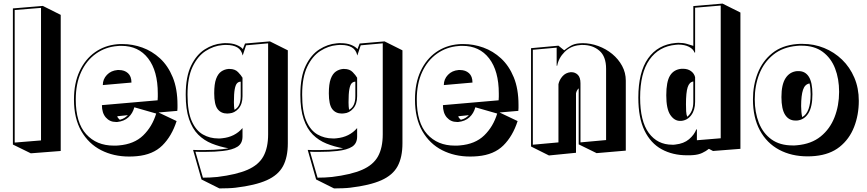

<svg xmlns="http://www.w3.org/2000/svg" viewBox="-20 -810 4838 1072"><path d="M52 -3V-763L219 -777L319 -727V33L152 46ZM62 -754V-14L209 -26V-766Z M966 -134Q939 -50 886.5 2Q834 54 744 62Q733 63 722.5 63.5Q712 64 701 64Q614 64 544.5 28.5Q475 -7 434 -78Q393 -149 393 -254Q393 -346 424.5 -413Q456 -480 510.5 -518.5Q565 -557 635 -563Q642 -564 649.5 -564Q657 -564 664 -564Q720 -564 774.5 -544.5Q829 -525 873.5 -484Q918 -443 944.5 -378.5Q971 -314 971 -224Q971 -216 971 -207.5Q971 -199 970 -191L865 -182ZM730 -211Q721 -177 697 -155Q673 -133 635 -129H627Q593 -129 571 -154Q549 -179 549 -223L860 -250Q861 -260 861 -269.5Q861 -279 861 -288Q861 -414 807 -484Q753 -554 658 -554Q653 -554 647.5 -554Q642 -554 636 -553Q569 -548 516 -510.5Q463 -473 433 -408Q403 -343 403 -254Q403 -125 461 -61Q519 3 615 3Q622 3 629 3Q636 3 643 2Q729 -5 779.5 -54Q830 -103 852 -176ZM554 -335Q554 -368 577 -392Q600 -416 636 -419H645Q675 -419 694.5 -401.5Q714 -384 714 -349ZM635 -161Q635 -156 639.5 -151Q644 -146 649 -141Q667 -146 677 -153Q687 -160 694 -167Z M1058 27Q1073 28 1088 28Q1103 28 1117 28Q1149 28 1176 26.5Q1203 25 1222 23Q1231 22 1239.5 20.5Q1248 19 1256 18Q1206 9 1162.5 -8.5Q1119 -26 1086.5 -58.5Q1054 -91 1035.5 -145Q1017 -199 1017 -281Q1017 -382 1047 -443.5Q1077 -505 1123.5 -534.5Q1170 -564 1220 -568Q1226 -569 1232 -569Q1238 -569 1243 -569Q1276 -569 1300 -559.5Q1324 -550 1336 -536L1348 -567L1487 -579L1587 -529V-10Q1587 68 1560 118Q1533 168 1469 196.5Q1405 225 1295 238Q1279 240 1253.5 241Q1228 242 1205 242L1105 192ZM1354 -557 1335 -500Q1328 -532 1304.5 -545.5Q1281 -559 1245 -559Q1240 -559 1233.5 -559Q1227 -559 1221 -558Q1173 -554 1128.5 -525.5Q1084 -497 1055.5 -437.5Q1027 -378 1027 -281Q1027 -187 1050.5 -134Q1074 -81 1113 -59Q1152 -37 1198 -37Q1203 -37 1209 -37Q1215 -37 1220 -38Q1291 -45 1334 -95V-48Q1334 -9 1306 9Q1278 27 1223 33Q1181 38 1122 38Q1109 38 1096 38Q1083 38 1071 37L1113 182Q1130 182 1154 181Q1178 180 1194 178Q1300 165 1362 138Q1424 111 1450.5 63Q1477 15 1477 -60V-568ZM1334 -273Q1334 -229 1312 -204Q1290 -179 1261 -177Q1258 -177 1255 -176.5Q1252 -176 1249 -176Q1214 -176 1195 -201Q1176 -226 1176 -289Q1176 -341 1186.5 -369.5Q1197 -398 1215 -410.5Q1233 -423 1255 -425H1262Q1292 -425 1309 -407.5Q1326 -390 1334 -376ZM1324 -354Q1312 -354 1303.5 -345Q1295 -336 1290.5 -311.5Q1286 -287 1286 -239Q1286 -215 1289 -197Q1324 -215 1324 -273Z M1698 27Q1713 28 1728 28Q1743 28 1757 28Q1789 28 1816 26.5Q1843 25 1862 23Q1871 22 1879.5 20.5Q1888 19 1896 18Q1846 9 1802.5 -8.5Q1759 -26 1726.5 -58.5Q1694 -91 1675.5 -145Q1657 -199 1657 -281Q1657 -382 1687 -443.5Q1717 -505 1763.5 -534.5Q1810 -564 1860 -568Q1866 -569 1872 -569Q1878 -569 1883 -569Q1916 -569 1940 -559.5Q1964 -550 1976 -536L1988 -567L2127 -579L2227 -529V-10Q2227 68 2200 118Q2173 168 2109 196.5Q2045 225 1935 238Q1919 240 1893.5 241Q1868 242 1845 242L1745 192ZM1994 -557 1975 -500Q1968 -532 1944.5 -545.5Q1921 -559 1885 -559Q1880 -559 1873.5 -559Q1867 -559 1861 -558Q1813 -554 1768.5 -525.5Q1724 -497 1695.5 -437.5Q1667 -378 1667 -281Q1667 -187 1690.5 -134Q1714 -81 1753 -59Q1792 -37 1838 -37Q1843 -37 1849 -37Q1855 -37 1860 -38Q1931 -45 1974 -95V-48Q1974 -9 1946 9Q1918 27 1863 33Q1821 38 1762 38Q1749 38 1736 38Q1723 38 1711 37L1753 182Q1770 182 1794 181Q1818 180 1834 178Q1940 165 2002 138Q2064 111 2090.5 63Q2117 15 2117 -60V-568ZM1974 -273Q1974 -229 1952 -204Q1930 -179 1901 -177Q1898 -177 1895 -176.5Q1892 -176 1889 -176Q1854 -176 1835 -201Q1816 -226 1816 -289Q1816 -341 1826.5 -369.5Q1837 -398 1855 -410.5Q1873 -423 1895 -425H1902Q1932 -425 1949 -407.5Q1966 -390 1974 -376ZM1964 -354Q1952 -354 1943.5 -345Q1935 -336 1930.5 -311.5Q1926 -287 1926 -239Q1926 -215 1929 -197Q1964 -215 1964 -273Z M2870 -134Q2843 -50 2790.5 2Q2738 54 2648 62Q2637 63 2626.5 63.5Q2616 64 2605 64Q2518 64 2448.5 28.5Q2379 -7 2338 -78Q2297 -149 2297 -254Q2297 -346 2328.5 -413Q2360 -480 2414.5 -518.5Q2469 -557 2539 -563Q2546 -564 2553.5 -564Q2561 -564 2568 -564Q2624 -564 2678.5 -544.5Q2733 -525 2777.5 -484Q2822 -443 2848.5 -378.5Q2875 -314 2875 -224Q2875 -216 2875 -207.5Q2875 -199 2874 -191L2769 -182ZM2634 -211Q2625 -177 2601 -155Q2577 -133 2539 -129H2531Q2497 -129 2475 -154Q2453 -179 2453 -223L2764 -250Q2765 -260 2765 -269.5Q2765 -279 2765 -288Q2765 -414 2711 -484Q2657 -554 2562 -554Q2557 -554 2551.5 -554Q2546 -554 2540 -553Q2473 -548 2420 -510.5Q2367 -473 2337 -408Q2307 -343 2307 -254Q2307 -125 2365 -61Q2423 3 2519 3Q2526 3 2533 3Q2540 3 2547 2Q2633 -5 2683.5 -54Q2734 -103 2756 -176ZM2458 -335Q2458 -368 2481 -392Q2504 -416 2540 -419H2549Q2579 -419 2598.5 -401.5Q2618 -384 2618 -349ZM2539 -161Q2539 -156 2543.5 -151Q2548 -146 2553 -141Q2571 -146 2581 -153Q2591 -160 2598 -167Z M3211 -4V-317Q3199 -305 3196 -289V43L3045 58L2945 8V-541L3098 -555L3130 -529Q3147 -543 3167 -554.5Q3187 -566 3215 -568Q3220 -568 3224 -568.5Q3228 -569 3232 -569Q3277 -569 3320.5 -553Q3364 -537 3398.5 -508.5Q3433 -480 3453.5 -442Q3474 -404 3474 -360V31L3311 45ZM3364 -426Q3364 -495 3326.5 -527Q3289 -559 3234 -559Q3230 -559 3225.5 -559Q3221 -559 3216 -558Q3167 -554 3133 -520.5Q3099 -487 3091 -443H3088V-544L2955 -532V-2L3098 -15V-340Q3103 -364 3120.5 -384Q3138 -404 3166 -407H3170Q3191 -407 3206 -392.5Q3221 -378 3221 -345V-15L3364 -28Z M3938 21Q3922 34 3900.5 44Q3879 54 3850 56Q3842 57 3833 57Q3824 57 3816 57Q3736 57 3674.5 23.5Q3613 -10 3578.5 -81Q3544 -152 3544 -265Q3544 -407 3598.5 -484Q3653 -561 3752 -570Q3756 -570 3759.5 -570.5Q3763 -571 3767 -571Q3795 -571 3815 -565Q3835 -559 3851 -554V-776L4014 -790L4114 -740V21L3961 33ZM3861 -767V-517L3858 -516Q3851 -536 3827 -548.5Q3803 -561 3767 -561Q3764 -561 3760.5 -560.5Q3757 -560 3753 -560Q3658 -551 3606 -476.5Q3554 -402 3554 -265Q3554 -133 3602.5 -67.5Q3651 -2 3733 -2Q3738 -2 3742.5 -2Q3747 -2 3751 -3Q3798 -8 3827 -32.5Q3856 -57 3868 -88L3871 -87V-27L4004 -38V-779ZM3777 -135Q3745 -135 3722.5 -168.5Q3700 -202 3700 -278Q3700 -354 3721 -388Q3742 -422 3785 -426H3794Q3820 -426 3838 -413Q3856 -400 3861 -379V-241Q3861 -196 3839.5 -167Q3818 -138 3783 -135ZM3851 -355Q3829 -352 3819.5 -323Q3810 -294 3810 -228Q3810 -207 3811 -188.5Q3812 -170 3817 -158Q3851 -186 3851 -241Z M4531 61Q4521 62 4510.5 62.5Q4500 63 4489 63Q4399 63 4330 26Q4261 -11 4222.5 -82.5Q4184 -154 4184 -255Q4184 -334 4210.5 -401.5Q4237 -469 4291.5 -513Q4346 -557 4429 -564Q4437 -565 4445 -565Q4453 -565 4461 -565Q4525 -565 4581.5 -542Q4638 -519 4681.5 -477Q4725 -435 4750 -376.5Q4775 -318 4775 -247Q4775 -168 4748.5 -100.5Q4722 -33 4668 10Q4614 53 4531 61ZM4430 1Q4510 -6 4562 -48Q4614 -90 4639.5 -155.5Q4665 -221 4665 -297Q4665 -370 4642.5 -428Q4620 -486 4573.5 -520.5Q4527 -555 4455 -555Q4449 -555 4443 -555Q4437 -555 4430 -554Q4350 -547 4297.5 -504.5Q4245 -462 4219.5 -397Q4194 -332 4194 -255Q4194 -183 4217 -124.5Q4240 -66 4287 -32Q4334 2 4405 2Q4411 2 4417 2Q4423 2 4430 1ZM4421 -137Q4384 -137 4363.5 -169Q4343 -201 4343 -268Q4343 -338 4366 -373.5Q4389 -409 4430 -413H4439Q4476 -413 4496 -381.5Q4516 -350 4516 -284Q4516 -214 4493.5 -177.5Q4471 -141 4430 -137ZM4459 -156Q4506 -182 4506 -284Q4506 -319 4500 -344Q4474 -340 4463.5 -308.5Q4453 -277 4453 -218Q4453 -182 4459 -156Z"/></svg>

Font: Rampart One
Style: Regular
Weight: 400
Designer: Fontworks Inc.
Foundry: Fontworks Inc.
Version: Version 1.100